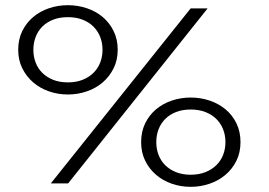

<svg xmlns="http://www.w3.org/2000/svg" viewBox="-20 -703 1032 736"><path d="M241.2 0H174.8L710.9 -670.9H775.9ZM901.9 -158.2Q901.9 -118.7 886.5 -87.2Q871.1 -55.7 844.7 -33.2Q818.4 -10.7 783.7 1.2Q749 13.2 710.9 13.2Q672.9 13.2 638.4 1.2Q604 -10.7 577.9 -33.2Q551.8 -55.7 536.4 -87.2Q521 -118.7 521 -158.2Q521 -198.2 536.4 -230Q551.8 -261.7 577.9 -283.7Q604 -305.7 638.4 -317.4Q672.9 -329.1 710.9 -329.1Q749 -329.1 783.7 -317.4Q818.4 -305.7 844.7 -283.7Q871.1 -261.7 886.5 -230Q901.9 -198.2 901.9 -158.2ZM844.2 -158.2Q844.2 -184.1 835.4 -206.8Q826.7 -229.5 809.6 -246.6Q792.5 -263.7 767.6 -273.4Q742.7 -283.2 710.9 -283.2Q679.2 -283.2 654.5 -273.4Q629.9 -263.7 613 -246.6Q596.2 -229.5 587.6 -206.8Q579.1 -184.1 579.1 -158.2Q579.1 -132.3 587.6 -109.6Q596.2 -86.9 613 -70.1Q629.9 -53.2 654.5 -43.2Q679.2 -33.2 710.9 -33.2Q742.7 -33.2 767.6 -43.2Q792.5 -53.2 809.6 -70.1Q826.7 -86.9 835.4 -109.6Q844.2 -132.3 844.2 -158.2ZM431.2 -512.2Q431.2 -472.7 415.5 -441.2Q399.9 -409.7 373.8 -387.2Q347.7 -364.7 313 -352.8Q278.3 -340.8 240.2 -340.8Q202.1 -340.8 167.7 -352.8Q133.3 -364.7 107.2 -387.2Q81.1 -409.7 65.4 -441.2Q49.8 -472.7 49.8 -512.2Q49.8 -552.2 65.4 -584Q81.1 -615.7 107.2 -637.7Q133.3 -659.7 167.7 -671.4Q202.1 -683.1 240.2 -683.1Q278.3 -683.1 313 -671.4Q347.7 -659.7 373.8 -637.7Q399.9 -615.7 415.5 -584Q431.2 -552.2 431.2 -512.2ZM373 -512.2Q373 -538.1 364.3 -560.8Q355.5 -583.5 338.6 -600.6Q321.8 -617.7 296.9 -627.4Q272 -637.2 240.2 -637.2Q208 -637.2 183.3 -627.4Q158.7 -617.7 141.8 -600.6Q125 -583.5 116.5 -560.8Q107.9 -538.1 107.9 -512.2Q107.9 -486.3 116.5 -463.6Q125 -440.9 141.8 -424.1Q158.7 -407.2 183.3 -397.2Q208 -387.2 240.2 -387.2Q272 -387.2 296.9 -397.2Q321.8 -407.2 338.6 -424.1Q355.5 -440.9 364.3 -463.6Q373 -486.3 373 -512.2Z"/></svg>

Font: Syncopate
Style: Regular
Weight: 300
Width: 7
Designer: Astigmatic (AOETI)
Foundry: Astigmatic (AOETI)
Version: Version 001.000